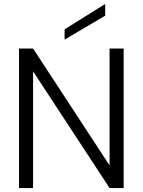

<svg xmlns="http://www.w3.org/2000/svg" viewBox="-20 -949 720 969"><path d="M76 0ZM76 0ZM604 0H533L147 -589V0H76V-704H147L533 -114V-704H604ZM306 -749V-801L511 -929V-870Z"/></svg>

Font: Ulagadi Sans Light
Style: Regular
Weight: 300
Designer: Ninad Kale (Devanagari), Jonny Pinhorn (Latin)
Foundry: Indian Type Foundry
Version: Version 3.01;March 29, 2020;FontCreator 12.0.0.2522 64-bit; 